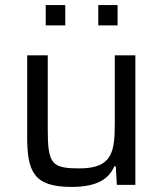

<svg xmlns="http://www.w3.org/2000/svg" viewBox="-20 -728 639 756"><path d="M160 -708V-628H237V-708ZM367 -708V-628H443V-708ZM261 8C365 8 409 -25 430 -73H436L440 0H513V-510H432V-247C432 -134 425 -65 294 -65C184 -65 168 -81 168 -219V-510H87V-191C87 -54 111 8 261 8Z"/></svg>

Font: Saira UNSAM
Style: Regular
Weight: 400
Designer: Hector Gatti with collaboration of the Omnibus-Type team
Foundry: Omnibus-Type
Version: Version 0.072;PS 000.072;hotconv 1.0.88;makeotf.lib2.5.64775